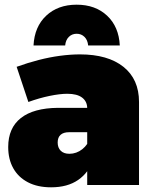

<svg xmlns="http://www.w3.org/2000/svg" viewBox="-20 -789 653 819"><path d="M274 -225Q251 -225 238.5 -214Q226 -203 226 -181Q226 -159 239 -146Q252 -133 276 -133Q291 -133 305 -138Q319 -143 331 -152.5Q343 -162 352 -175L378 -109Q359 -53 313.5 -21.5Q268 10 198 10Q140 10 99 -11.5Q58 -33 36.5 -71.5Q15 -110 15 -162Q15 -243 69 -285.5Q123 -328 227 -329H371V-225ZM352 -327Q352 -356 330.5 -372.5Q309 -389 267 -389Q236 -389 192 -380Q148 -371 101 -354L51 -504Q98 -521 144.5 -533Q191 -545 236 -551Q281 -557 321 -557Q440 -557 506.5 -504Q573 -451 573 -354V0H352ZM258 -595H123Q127 -675 177 -722Q227 -769 307 -769Q387 -769 437 -722Q487 -675 491 -595H356Q354 -618 340.5 -631.5Q327 -645 307 -645Q287 -645 273.5 -631.5Q260 -618 258 -595Z"/></svg>

Font: Alexandria Black
Style: Regular
Weight: 900
Designer: Mohamed Gaber
Foundry: Kief Type Foundry
Version: Version 5.100